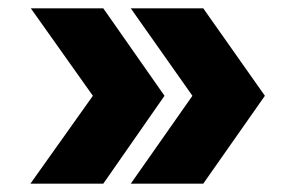

<svg xmlns="http://www.w3.org/2000/svg" viewBox="-20 -481 709 461"><path d="M53 -40 203 -251 54 -461H228L375 -251L228 -40ZM294 -40 442 -251 294 -461H468L616 -251L468 -40Z"/></svg>

Font: Atkinson Hyperlegible Pro
Style: Bold
Weight: 700
Designer: Elliott Scott, Megan Eiswerth, Linus Boman, Theodore Petrosky, Jacob Perez
Foundry: Braille Institute
Version: Version 1.5.1